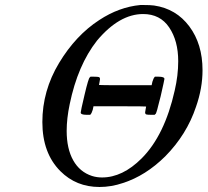

<svg xmlns="http://www.w3.org/2000/svg" viewBox="-20 -724 828 766"><path d="M540 -704H552Q581 -704 595 -702Q683 -689 735.5 -618.5Q788 -548 788 -444Q788 -372 762 -298Q725 -187 639 -100Q561 -23 471 6Q424 22 377 22Q284 22 221 -41Q149 -113 149 -237Q149 -362 215.5 -472.5Q282 -583 376 -644Q455 -696 540 -704ZM691 -480Q691 -561 655 -614.5Q619 -668 551 -668Q456 -668 367 -562Q290 -464 258 -308Q246 -251 246 -202Q246 -131 272 -84.5Q298 -38 347 -22Q366 -16 387 -16Q469 -16 545 -92Q637 -184 677 -363Q691 -423 691 -480ZM559 -276Q559 -278 561 -288L563 -299Q563 -300 458 -300H353L350 -286Q346 -272 340 -266H325Q302 -266 302 -275Q302 -281 317.5 -346.5Q333 -412 338 -415L341 -418H356Q370 -418 374.5 -416.5Q379 -415 379 -408Q379 -406 377 -396L375 -385Q375 -384 480 -384H585L588 -398Q592 -412 598 -418H613Q636 -418 636 -409Q636 -406 621 -340Q618 -328 615 -317Q612 -306 610.5 -299.5Q609 -293 607.5 -287.5Q606 -282 605 -279.5Q604 -277 603.5 -275Q603 -273 602 -271L600 -269L597 -266H582Q568 -266 563.5 -267.5Q559 -269 559 -276Z"/></svg>

Font: MathJax_Main
Style: Italic
Weight: 400
Version: Version 1.1